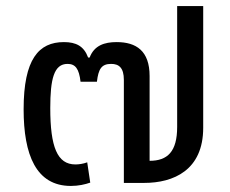

<svg xmlns="http://www.w3.org/2000/svg" viewBox="-20 -604 760 634"><path d="M214 10C239 10 261 5 278 -1L268 -68C255 -63 240 -61 229 -61C169 -61 146 -119 146 -247C146 -343 158 -393 203 -393C229 -393 241 -377 246 -334H300C305 -376 315 -393 347 -393C373 -393 389 -380 389 -340V0H456C553 0 651 -42 651 -182V-584H565V-185C565 -103 533 -73 474 -73V-353C474 -436 430 -465 365 -465C325 -465 291 -454 276 -414H271C257 -452 231 -465 191 -465C108 -465 58 -409 58 -243C58 -93 99 10 214 10Z"/></svg>

Font: Noto Sans Thai UI
Style: Regular
Weight: 400
Designer: Monotype Design Team
Foundry: Monotype Imaging Inc.
Version: Version 1.901